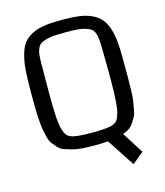

<svg xmlns="http://www.w3.org/2000/svg" viewBox="-131 -838 955 1111"><g transform="rotate(-15 346.5 -282.0)"><path d="M165 -536Q164 -445 164 -354Q164 -216 171 -166Q183 -89 215 -78Q240 -63 346.5 -63Q453 -63 477 -78Q486 -81 494 -89Q502 -97 507 -110Q512 -123 516 -136.5Q520 -150 522 -171Q524 -192 525.5 -209Q527 -226 527.5 -252Q528 -278 528.5 -295Q529 -312 529 -340Q529 -439 527 -536Q526 -565 524 -582Q522 -599 515 -615.5Q508 -632 496.5 -639.5Q485 -647 464.5 -653.5Q444 -660 416 -662Q388 -664 346 -664Q304 -664 276.5 -662Q249 -660 228 -653.5Q207 -647 196 -639.5Q185 -632 177.5 -615.5Q170 -599 168 -582Q166 -565 165 -536ZM346 12Q304 12 271 10Q238 8 210 0.5Q182 -7 162.5 -13.5Q143 -20 127 -38Q111 -56 100.5 -69Q90 -82 83 -112Q76 -142 72.5 -163Q69 -184 66.5 -228.5Q64 -273 64 -304.5Q64 -336 64 -396Q64 -469 68 -516.5Q72 -564 83.5 -605Q95 -646 113.5 -669.5Q132 -693 164.5 -710Q197 -727 240.5 -733Q284 -739 346 -739Q405 -739 447 -733.5Q489 -728 521.5 -713Q554 -698 574 -675.5Q594 -653 606.5 -617Q619 -581 623.5 -536.5Q628 -492 628 -428Q628 -422 628 -412Q628 -351 628 -323Q628 -295 627 -249.5Q626 -204 623 -184Q620 -164 614.5 -133Q609 -102 601 -87.5Q593 -73 581 -55Q569 -37 553.5 -27Q538 -17 517 -9L598 119L530 175L421 9Q393 12 346 12Z"/></g></svg>

Font: Myanmar Chatu
Style: Regular
Weight: 400
Designer: Danh Hong
Foundry: Google Inc.
Version: Version 2.00 November 20, 2015